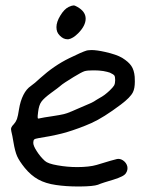

<svg xmlns="http://www.w3.org/2000/svg" viewBox="-20 -676 529 696"><path d="M197.3 -546.4Q190.4 -553.2 187.5 -560.5Q184.6 -567.9 184.6 -577.6Q184.6 -596.7 198.7 -619.6Q212.9 -643.1 229 -650.9Q240.7 -656.2 246.1 -656.2Q251 -656.7 259.8 -651.4Q290.5 -634.3 290.5 -608.4Q290.5 -583 263.7 -555.7Q244.1 -536.1 228 -533.7Q227.1 -533.7 226.1 -533.7Q225.1 -533.7 224.1 -533.7Q210 -533.7 197.3 -546.4ZM170.4 -254.9Q199.2 -259.3 210.9 -262.2Q223.1 -265.1 241.2 -272.9Q247.6 -275.9 255.9 -279.3Q264.2 -282.7 269.5 -285.2Q292 -294.4 308.1 -301.8Q324.2 -309.6 325.7 -311.5Q327.1 -312.5 332 -315.4Q336.9 -318.4 342.8 -321.8Q348.6 -324.7 358.9 -332Q369.1 -339.8 377.4 -347.7Q389.6 -359.4 393.6 -366.2Q397.5 -373.5 397.5 -385.3Q397.5 -397.9 394.5 -402.3Q391.1 -406.7 378.4 -412.6Q370.6 -415.5 354.5 -418.5Q337.9 -420.9 323.2 -420.9Q320.3 -420.9 316.9 -420.9Q296.4 -420.9 286.6 -418Q275.9 -414.6 247.1 -397Q230.5 -386.7 216.8 -377.9Q203.1 -368.7 200.7 -366.2Q198.2 -363.8 188 -356Q177.7 -348.1 166 -339.8Q138.7 -319.8 129.9 -307.1Q121.1 -294.9 118.2 -270.5Q115.7 -252 116.7 -248.5Q117.7 -244.6 124 -247.1Q128.4 -248 141.6 -250.5Q155.3 -252.9 170.4 -254.9ZM183.1 -5.4Q145.5 -10.7 118.7 -25.4Q92.3 -40 69.8 -67.4Q49.8 -92.3 42 -109.9Q34.2 -127.9 28.8 -160.6Q26.9 -170.9 24.9 -182.6Q22.5 -194.3 21 -200.2Q20 -204.1 20 -207.5Q20 -210.9 21 -213.4Q22.9 -218.8 30.3 -226.1Q37.1 -233.4 41.5 -244.6Q45.4 -256.3 48.8 -279.3Q53.7 -310.1 64.9 -332Q75.7 -353.5 92.3 -364.7Q96.7 -367.7 106.9 -376Q116.7 -384.3 126 -393.1Q175.8 -438 230.5 -464.8Q277.3 -487.8 293.9 -492.7Q296.9 -493.2 298.8 -493.7Q304.7 -494.6 311.5 -494.6Q330.6 -494.6 360.8 -487.8Q402.3 -478.5 422.9 -466.3Q446.3 -451.7 456.1 -437Q466.3 -421.9 468.3 -397.5Q468.8 -388.2 468.8 -380.4Q468.8 -355.5 461.9 -341.8Q452.6 -322.8 418 -296.9Q355 -249.5 311.5 -230Q268.6 -210.9 220.2 -196.3Q203.1 -191.4 185.1 -187.5Q167.5 -183.1 119.6 -175.3Q107.4 -173.3 104 -170.4Q100.6 -167 100.6 -158.2Q100.6 -147.5 113.3 -127.9Q126 -107.9 142.6 -92.8Q153.8 -82.5 188.5 -76.7Q223.6 -70.3 260.3 -70.3Q280.3 -70.3 298.8 -72.3Q316.9 -74.2 330.1 -78.1Q394 -97.7 404.3 -99.6Q415 -101.6 425.8 -94.7Q438 -86.4 441.4 -73.2Q444.3 -60.1 436.5 -48.3Q432.6 -42 421.9 -36.6Q410.6 -30.8 391.6 -24.9Q376 -20.5 359.4 -15.1Q342.8 -9.8 335 -6.3Q318.4 -0.5 270.5 0Q266.6 0 263.2 0Q219.7 0 183.1 -5.4Z"/></svg>

Font: Casuwalt
Style: Regular
Weight: 400
Designer: Walter E Stewart
Version: 0.1